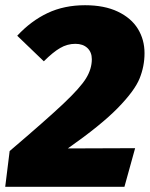

<svg xmlns="http://www.w3.org/2000/svg" viewBox="-35 -716 574 736"><path d="M519 -512Q519 -462 500 -415Q481 -368 416.5 -302Q352 -236 225 -147L483 -148L442 0H-15L2 -137Q144 -258 208.5 -319Q273 -380 295 -416Q317 -452 317 -489Q317 -516 300 -532Q283 -548 254 -548Q223 -548 195.5 -532Q168 -516 133 -481L31 -579Q84 -636 147.5 -666Q211 -696 291 -696Q365 -696 416.5 -671.5Q468 -647 493.5 -605.5Q519 -564 519 -512Z"/></svg>

Font: Fira Sans Black
Style: Italic
Weight: 900
Italic angle: -8°
Designer: Carrois Corporate & Edenspiekermann AG
Foundry: Carrois Corporate GbR & Edenspiekermann AG
Version: Version 4.203